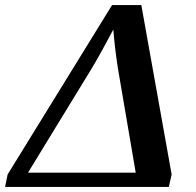

<svg xmlns="http://www.w3.org/2000/svg" viewBox="-62 -734 770 754"><path d="M-42 0H601L612 -49L493 -714H378L-32 -49ZM48 -56 298 -465C329 -516 358 -572 383 -618C387 -566 394 -510 402 -460L471 -56Z"/></svg>

Font: Noto Serif SemiBold
Style: Italic
Weight: 600
Italic angle: -12°
Designer: Monotype Design Team
Foundry: Monotype Imaging Inc.
Version: Version 2.014